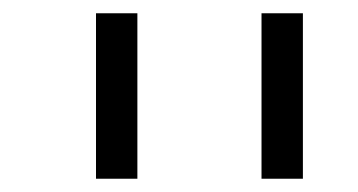

<svg xmlns="http://www.w3.org/2000/svg" viewBox="-20 -770 540 290"><path d="M125 -750Q125 -750 125 -500H187.5Q187.5 -500 187.5 -750ZM375 -750Q375 -750 375 -500H437.5Q437.5 -500 437.5 -750Z"/></svg>

Font: BFUnifontExMono
Style: Regular
Weight: 500
Version: Version 15.0.06